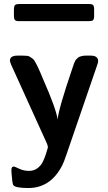

<svg xmlns="http://www.w3.org/2000/svg" viewBox="-20 -737 540 963"><path d="M29.8 -432.1Q29.8 -458 66.9 -458H94.2Q107.4 -458 116.2 -457Q125 -456.1 133.5 -450Q142.1 -443.8 146.5 -440.4Q150.9 -437 158 -423.6Q165 -410.2 168.5 -403.6Q171.9 -397 181.4 -375Q190.9 -353 195.8 -340.8Q262.7 -189 269 -137.2Q272.9 -189 344.2 -397.9Q345.2 -399.9 347.7 -408.4Q350.1 -417 351.6 -419.4Q353 -421.9 356 -429Q358.9 -436 362.1 -439Q365.2 -441.9 370.1 -446.5Q375 -451.2 380.6 -453.1Q386.2 -455.1 393.6 -456.5Q400.9 -458 411.1 -458H435.1Q472.2 -458 472.2 -430.2Q472.2 -422.4 465.8 -405.8L313 39.1Q299.8 78.1 292 92.8Q233.9 205.6 123 206.1Q60.1 206.1 47.9 192.9Q43.9 189 41.5 169.9Q39.1 150.9 38.1 133.8L37.1 117.2Q37.1 98.1 48.8 98.1Q52.7 98.1 75.9 109.1Q99.1 120.1 125 120.1Q139.2 120.1 150.6 116Q162.1 111.8 170.7 104.5Q179.2 97.2 185.1 90.1Q190.9 83 196 72Q201.2 61 203.6 54.4Q206.1 47.9 209.5 37.8Q212.9 27.8 212.9 26.9Q219.7 3.9 220.2 2.9Q220.2 -4.9 215.8 -16.1L35.2 -414.1Q29.8 -429.2 29.8 -432.1ZM49.8 -661.1V-687Q49.8 -705.1 54.9 -710.9Q60.1 -716.8 75.2 -716.8H426.8Q441.9 -716.8 447 -711.4Q452.1 -706.1 452.1 -690.9V-653.8Q451.2 -638.7 445.6 -634.8Q439.9 -630.9 422.9 -630.9H75.2Q60.1 -630.9 54.9 -636.5Q49.8 -642.1 49.8 -661.1Z"/></svg>

Font: CMU Sans Serif
Style: Bold
Weight: 700
Version: Version 0.7.0